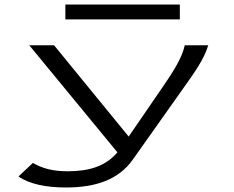

<svg xmlns="http://www.w3.org/2000/svg" viewBox="-20 -658 1040 852"><path d="M270 -572H778V-638H270ZM272 174C402 174 504 141 568 52L796 -270C840 -332 886 -395 904 -457H800C786 -396 745 -335 704 -275L551 -52L220 -457H110L501 18C448 80 376 102 280 102C214 102 167 89 126 65L62 125C110 159 186 174 272 174Z"/></svg>

Font: Inconsolata UltraExpanded
Style: Regular
Weight: 400
Width: 9
Monospace: yes
Designer: Raph Levien, Cyreal, Brenton Simpson
Foundry: Raph Levien, Cyreal, Google
Version: Version 3.100